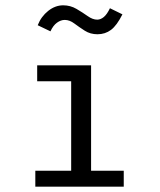

<svg xmlns="http://www.w3.org/2000/svg" viewBox="-20 -703 603 723"><path d="M113 0V-60H248V-397H120V-457H323V-60H446V0ZM394 -672 441 -649Q420 -607 398 -590.5Q376 -574 347 -574Q320 -574 299 -587.5Q278 -601 260 -614.5Q242 -628 224 -628Q209 -628 194.5 -617.5Q180 -607 170 -585L122 -608Q135 -641 161.5 -662Q188 -683 218 -683Q245 -683 268 -669.5Q291 -656 310 -642.5Q329 -629 346 -629Q359 -629 371 -639Q383 -649 394 -672Z"/></svg>

Font: Inconsolata SemiExpanded
Style: Regular
Weight: 400
Width: 6
Monospace: yes
Designer: Raph Levien, Cyreal, Brenton Simpson
Foundry: Raph Levien, Cyreal, Google
Version: Version 3.100; ttfautohint (v1.8.4.7-5d5b)